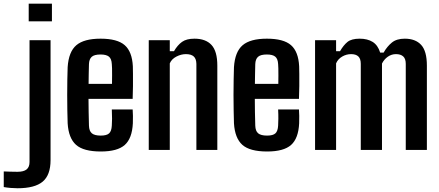

<svg xmlns="http://www.w3.org/2000/svg" viewBox="-110 -820 2403 1050"><path d="M47 -703.5V-800H174V-703.5ZM-14 209.5Q-30.5 209.5 -51.5 207.8Q-72.5 206 -89.5 203V117.5Q-75.5 118 -54 118.8Q-32.5 119.5 -14.5 119.5Q19.5 119.5 35.5 106.5Q51.5 93.5 51.5 66V-600H166.5V55.5Q166.5 137.5 123.2 173.5Q80 209.5 -14 209.5Z M441.5 8.5Q346.5 8.5 305.8 -28Q265 -64.5 260 -145.5Q259 -175.5 258.2 -216.2Q257.5 -257 257.5 -301Q257.5 -345 258.2 -385Q259 -425 260 -453Q265.5 -537 307.5 -572.8Q349.5 -608.5 440 -608.5Q531.5 -608.5 572 -573Q612.5 -537.5 616.5 -457.5Q617 -445.5 617.2 -415.8Q617.5 -386 617.2 -349Q617 -312 615.5 -279.5H374Q374 -244.5 374.8 -208.2Q375.5 -172 376.5 -133Q377.5 -103 392.5 -90.8Q407.5 -78.5 441 -78.5Q473.5 -78.5 486.8 -90.8Q500 -103 501.5 -133.5Q502.5 -148.5 502.8 -170.8Q503 -193 501.5 -221.5H615.5Q616.5 -210 617 -186Q617.5 -162 616.5 -145.5Q612.5 -63 572.2 -27.2Q532 8.5 441.5 8.5ZM374.5 -361.5H502.5Q503 -384 503 -406.2Q503 -428.5 502.8 -445.5Q502.5 -462.5 501.5 -469.5Q500 -498.5 485.8 -510.2Q471.5 -522 440 -522Q405.5 -522 391.5 -509.2Q377.5 -496.5 376.5 -469.5Q376 -442 375.2 -415Q374.5 -388 374.5 -361.5Z M703.5 0V-600H818.5V-540H841.5Q861 -573.5 885.5 -591Q910 -608.5 953.5 -608.5Q1015 -608.5 1046.8 -574Q1078.5 -539.5 1078.5 -461V0H964V-470.5Q963.5 -498.5 949.5 -511.2Q935.5 -524 906.5 -524Q880.5 -524 854.5 -510.5Q828.5 -497 818.5 -473.5V0Z M1351 8.5Q1256 8.5 1215.2 -28Q1174.5 -64.5 1169.5 -145.5Q1168.5 -175.5 1167.8 -216.2Q1167 -257 1167 -301Q1167 -345 1167.8 -385Q1168.5 -425 1169.5 -453Q1175 -537 1217 -572.8Q1259 -608.5 1349.5 -608.5Q1441 -608.5 1481.5 -573Q1522 -537.5 1526 -457.5Q1526.5 -445.5 1526.8 -415.8Q1527 -386 1526.8 -349Q1526.5 -312 1525 -279.5H1283.5Q1283.5 -244.5 1284.2 -208.2Q1285 -172 1286 -133Q1287 -103 1302 -90.8Q1317 -78.5 1350.5 -78.5Q1383 -78.5 1396.2 -90.8Q1409.5 -103 1411 -133.5Q1412 -148.5 1412.2 -170.8Q1412.5 -193 1411 -221.5H1525Q1526 -210 1526.5 -186Q1527 -162 1526 -145.5Q1522 -63 1481.8 -27.2Q1441.5 8.5 1351 8.5ZM1284 -361.5H1412Q1412.5 -384 1412.5 -406.2Q1412.5 -428.5 1412.2 -445.5Q1412 -462.5 1411 -469.5Q1409.5 -498.5 1395.2 -510.2Q1381 -522 1349.5 -522Q1315 -522 1301 -509.2Q1287 -496.5 1286 -469.5Q1285.5 -442 1284.8 -415Q1284 -388 1284 -361.5Z M1613 0V-600H1728V-540H1749.5Q1768.5 -573 1790.5 -590.8Q1812.5 -608.5 1857 -608.5Q1899.5 -608.5 1928 -590.8Q1956.5 -573 1969 -532.5H1988Q2007 -566 2033 -587.2Q2059 -608.5 2103.5 -608.5Q2162 -608.5 2193.2 -574.5Q2224.5 -540.5 2224.5 -461V0H2109V-470.5Q2109 -499 2095 -511.5Q2081 -524 2055.5 -524Q2031 -524 2010.8 -509.8Q1990.5 -495.5 1979 -472.5V0H1863V-470.5Q1863 -498.5 1849.8 -511.2Q1836.5 -524 1810 -524Q1784 -524 1761 -510.5Q1738 -497 1728 -473.5V0Z"/></svg>

Font: Big Shoulders Text Thin
Style: Bold
Weight: 700
Version: Version 2.002